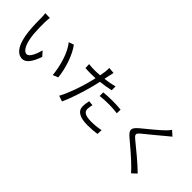

<svg xmlns="http://www.w3.org/2000/svg" viewBox="104 -1766 2792 2792"><g transform="rotate(45 1500.0 -369.5)"><path d="M223 -698 126 -700C132 -676 133 -634 133 -611C133 -553 134 -431 144 -344C171 -85 262 9 357 9C424 9 485 -49 545 -219L482 -290C456 -190 409 -86 358 -86C287 -86 238 -197 222 -364C215 -447 214 -538 215 -601C215 -627 219 -674 223 -698ZM744 -670 666 -643C762 -526 822 -321 840 -140L920 -173C905 -342 833 -554 744 -670Z M1537 -482V-408C1599 -415 1660 -418 1723 -418C1781 -418 1840 -413 1891 -406L1893 -482C1839 -488 1779 -491 1720 -491C1656 -491 1590 -487 1537 -482ZM1558 -239 1483 -246C1475 -204 1468 -167 1468 -128C1468 -29 1554 19 1712 19C1785 19 1851 13 1905 5L1908 -76C1847 -63 1778 -56 1713 -56C1570 -56 1544 -102 1544 -149C1544 -175 1549 -206 1558 -239ZM1221 -620C1185 -620 1149 -621 1101 -627L1104 -549C1140 -547 1176 -545 1220 -545C1248 -545 1279 -546 1312 -548C1304 -512 1295 -474 1286 -441C1249 -300 1178 -97 1118 6L1206 36C1258 -74 1326 -280 1362 -422C1374 -466 1385 -512 1394 -556C1464 -564 1537 -575 1602 -590V-669C1541 -653 1475 -641 1410 -633L1425 -707C1429 -727 1437 -765 1443 -787L1347 -795C1349 -774 1348 -740 1344 -712C1341 -692 1336 -660 1329 -625C1290 -622 1254 -620 1221 -620Z M2704 -738 2630 -804C2618 -785 2593 -757 2573 -737C2505 -668 2353 -548 2278 -485C2188 -409 2176 -366 2271 -287C2364 -210 2516 -80 2586 -8C2611 16 2634 41 2655 65L2726 -1C2620 -107 2443 -250 2352 -324C2288 -378 2289 -394 2349 -445C2423 -507 2567 -621 2635 -681C2652 -695 2683 -721 2704 -738Z"/></g></svg>

Font: Noto Sans HK
Style: Regular
Weight: 400
Designer: Ryoko NISHIZUKA 西塚涼子 (kana, bopomofo & ideographs); Paul D. Hunt (Latin, Greek & Cyrillic); Sandoll Communications 산돌커뮤니
Foundry: Adobe
Version: Version 2.004;hotconv 1.0.118;makeotfexe 2.5.65603